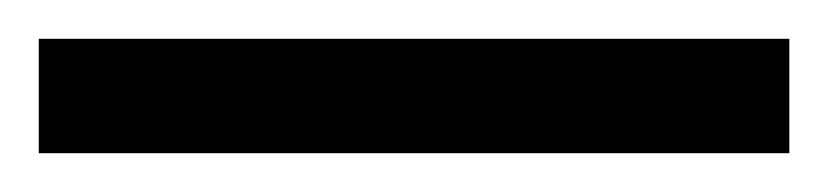

<svg xmlns="http://www.w3.org/2000/svg" viewBox="-25 63 427 99"><path d="M-5 142H382V83H-5Z"/></svg>

Font: Noto Serif Tamil ExtraCondensed ExtraBold
Style: Regular
Weight: 800
Width: 2
Designer: Indian Type Foundry, Tom Grace, and the Monotype Design Team
Foundry: Monotype Imaging Inc.
Version: Version 2.004